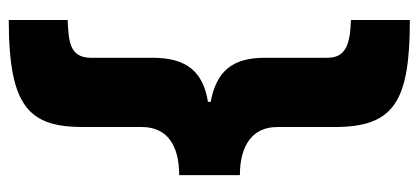

<svg xmlns="http://www.w3.org/2000/svg" viewBox="-272 -492 932 427"><g transform="rotate(-90 193.5 -278.0)"><path d="M363 168V37C307 35 279 25 279 -16V-155C279 -227 249 -262 181 -275V-281C248 -292 279 -328 279 -404V-541C279 -589 316 -591 363 -593V-724C168 -724 125 -678 125 -558V-428C125 -373 86 -345 18 -345V-210C84 -210 125 -182 125 -127V0C125 132 180 168 363 168Z"/></g></svg>

Font: Noto Sans Georgian Condensed Black
Style: Regular
Weight: 900
Width: 3
Designer: Monotype Design Team, Akaki Razmadze
Foundry: Google LLC
Version: Version 2.005